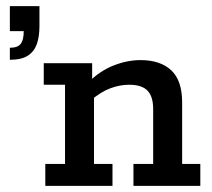

<svg xmlns="http://www.w3.org/2000/svg" viewBox="-20 -603 687 623"><path d="M12 -409V-448Q37 -448 47 -460.5Q57 -473 57 -502H12V-583H108V-519Q108 -484 99.5 -460Q91 -436 70.5 -422.5Q50 -409 12 -409ZM127 0V-71H191V-328H122V-398H279V-338L266 -335Q304 -373 348.5 -390.5Q393 -408 436 -408Q500 -408 535.5 -375Q571 -342 571 -271V-71H630V0H413V-71H477V-249Q477 -290 458.5 -309Q440 -328 399 -328Q369 -328 338 -316.5Q307 -305 273 -276L285 -307V-71H345V0Z"/></svg>

Font: Rokkitt SemiBold Medium
Style: Regular
Weight: 500
Version: Version 3.103